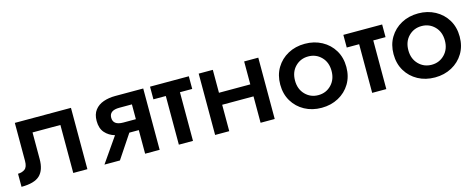

<svg xmlns="http://www.w3.org/2000/svg" viewBox="-29 -925 3450 1391"><g transform="rotate(-15 1696.0 -230.0)"><path d="M504 -460V0H398V-360H189V-160Q189 -78 148 -39Q107 0 10 0V-98Q40 -98 61.5 -113.5Q83 -129 83 -175V-460Z M748 0H632L761 -186Q716 -199 687.5 -231.5Q659 -264 659 -320Q659 -370 683 -401Q707 -432 747 -446Q787 -460 835 -460H1046V0H937V-177H866ZM843 -259H937V-370H843Q767 -370 767 -315Q767 -259 843 -259Z M1097 -460H1388V-365H1296V0H1190V-365H1097Z M1462 -460H1568V-288H1803V-460H1909V0H1803V-198H1568V0H1462Z M2012 -230Q2012 -301 2044.5 -355Q2077 -409 2133 -439.5Q2189 -470 2260 -470Q2330 -470 2386.5 -439.5Q2443 -409 2475.5 -355Q2508 -301 2508 -230Q2508 -159 2475.5 -105Q2443 -51 2386.5 -20.5Q2330 10 2260 10Q2189 10 2133 -20.5Q2077 -51 2044.5 -105Q2012 -159 2012 -230ZM2123 -230Q2123 -166 2162.5 -125.5Q2202 -85 2260 -85Q2318 -85 2357.5 -125.5Q2397 -166 2397 -230Q2397 -295 2357.5 -335Q2318 -375 2260 -375Q2202 -375 2162.5 -335Q2123 -295 2123 -230Z M2547 -460H2838V-365H2746V0H2640V-365H2547Z M2862 -230Q2862 -301 2894.5 -355Q2927 -409 2983 -439.5Q3039 -470 3110 -470Q3180 -470 3236.5 -439.5Q3293 -409 3325.5 -355Q3358 -301 3358 -230Q3358 -159 3325.5 -105Q3293 -51 3236.5 -20.5Q3180 10 3110 10Q3039 10 2983 -20.5Q2927 -51 2894.5 -105Q2862 -159 2862 -230ZM2973 -230Q2973 -166 3012.5 -125.5Q3052 -85 3110 -85Q3168 -85 3207.5 -125.5Q3247 -166 3247 -230Q3247 -295 3207.5 -335Q3168 -375 3110 -375Q3052 -375 3012.5 -335Q2973 -295 2973 -230Z"/></g></svg>

Font: Jost* Medium
Style: Regular
Weight: 500
Version: Version 3.7